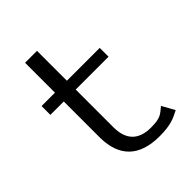

<svg xmlns="http://www.w3.org/2000/svg" viewBox="-186 -723 831 831"><g transform="rotate(-45 229.0 -307.5)"><path d="M32 -389H114V-165C116 -52 176 11 301 11C371 11 397 -3 430 -20L398 -78C369 -55 362 -42 301 -42C223 -42 187 -84 187 -158V-389H388V-443H187V-626H114V-443H32Z"/></g></svg>

Font: Charger Sport
Style: DfExt
Weight: 400
Designer: Jasper
Foundry: Cannot Into Space Fonts
Version: Version 1.1